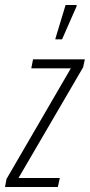

<svg xmlns="http://www.w3.org/2000/svg" viewBox="-49 -747 359 767"><path d="M-29 0 -23 -32 234 -474H76L83 -510H290L283 -478L25 -36H190L182 0ZM172 -590 173 -595 213 -727H257V-722L199 -590Z"/></svg>

Font: Saira UltraCondensed ExtraLight
Style: Italic
Weight: 250
Width: 1
Italic angle: -12°
Designer: Hector Gatti with collaboration of the Omnibus-Type team
Foundry: Omnibus-Type
Version: Version 1.101